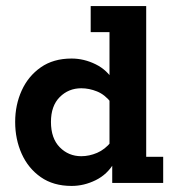

<svg xmlns="http://www.w3.org/2000/svg" viewBox="-20 -603 574 633"><path d="M216 10Q156 10 114.5 -19Q73 -48 51.5 -96Q30 -144 30 -201Q30 -257 51.5 -304.5Q73 -352 114.5 -381Q156 -410 216 -410Q257 -410 295.5 -391Q334 -372 356 -334L341 -332V-497H279V-583H462V-86H518V0H350V-75L356 -66Q334 -28 295.5 -9Q257 10 216 10ZM248 -88Q274 -88 300 -99Q326 -110 347 -136L341 -90V-305L347 -264Q326 -291 300 -301.5Q274 -312 248 -312Q206 -312 177 -283Q148 -254 148 -201Q148 -147 177 -117.5Q206 -88 248 -88Z"/></svg>

Font: Rokkitt
Style: Bold
Weight: 700
Designer: Vernon Adams
Foundry: Vernon Adams
Version: Version 3.103